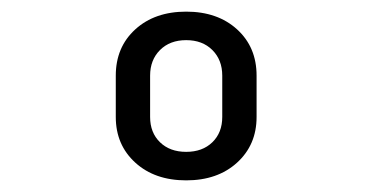

<svg xmlns="http://www.w3.org/2000/svg" viewBox="-20 -757 640 330"><path d="M300 -447Q246 -447 212.5 -477.5Q179 -508 179 -556V-627Q179 -676 212.5 -706.5Q246 -737 300 -737Q354 -737 387.5 -706.5Q421 -676 421 -627V-556Q421 -508 387.5 -477.5Q354 -447 300 -447ZM300 -496Q328 -496 345 -512.5Q362 -529 362 -556V-627Q362 -654 345 -671Q328 -688 300 -688Q272 -688 255 -671Q238 -654 238 -627V-556Q238 -529 255 -512.5Q272 -496 300 -496Z"/></svg>

Font: Pitagon Sans Mono SemiBold
Style: Regular
Weight: 600
Monospace: yes
Designer: Travis Tran
Foundry: Pitagon
Version: Version 1.001; ttfautohint (v1.8.4.7-5d5b);gftools[0.9.26]